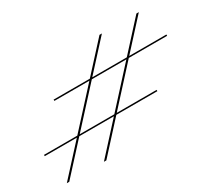

<svg xmlns="http://www.w3.org/2000/svg" viewBox="-111 -642 984 892"><g transform="rotate(-30 381.0 -196.5)"><path d="M497 -457H510L34 64H21ZM695 -457H708L233 64H220ZM162 -296V-303H767V-296ZM-5 -96V-103H599V-96Z"/></g></svg>

Font: Ballet 24pt
Style: Regular
Weight: 400
Designer: Maximiliano R. Sproviero
Foundry: Omnibus-Type
Version: Version 1.100